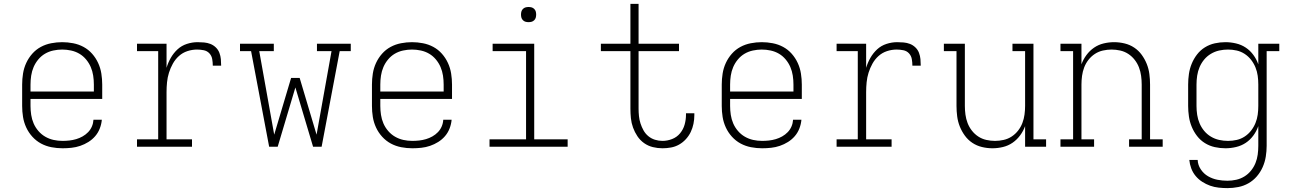

<svg xmlns="http://www.w3.org/2000/svg" viewBox="-20 -755 6640 988"><path d="M302 8Q273 8 244.5 2.5Q216 -3 191 -16.5Q166 -30 146.5 -51.5Q127 -73 115 -99Q103 -125 98.5 -153Q94 -181 94 -210V-320Q94 -348 98.5 -376.5Q103 -405 115 -431Q127 -457 146 -478.5Q165 -500 190 -513.5Q215 -527 243.5 -532.5Q272 -538 300 -538Q328 -538 356.5 -532.5Q385 -527 410 -513.5Q435 -500 454 -478.5Q473 -457 485 -431Q497 -405 501.5 -376.5Q506 -348 506 -320V-246H137V-210Q137 -187 140.5 -164Q144 -141 153 -120Q162 -99 177.5 -81Q193 -63 213 -51.5Q233 -40 255.5 -35Q278 -30 302 -30Q319 -30 337 -32Q355 -34 372 -39Q389 -44 405 -53Q421 -62 433.5 -75Q446 -88 453 -104.5Q460 -121 461 -139H504Q502 -116 493.5 -94Q485 -72 470 -54.5Q455 -37 435 -24.5Q415 -12 393 -4.5Q371 3 348 5.5Q325 8 302 8ZM463 -284V-320Q463 -343 459.5 -366Q456 -389 447 -410Q438 -431 423 -449Q408 -467 388.5 -478.5Q369 -490 346 -495Q323 -500 300 -500Q277 -500 254 -495Q231 -490 211.5 -478.5Q192 -467 177 -449Q162 -431 153 -410Q144 -389 140.5 -366Q137 -343 137 -320V-284Z M685 0V-38H794V-492H685V-530H837V-406Q845 -433 859 -457.5Q873 -482 893.5 -501Q914 -520 941.5 -529Q969 -538 997 -538Q1013 -538 1030 -536.5Q1047 -535 1062.5 -529Q1078 -523 1090.5 -511Q1103 -499 1109 -483Q1115 -467 1116.5 -450.5Q1118 -434 1118 -417H1075Q1075 -434 1072 -451Q1069 -468 1057.5 -480.5Q1046 -493 1028.5 -496.5Q1011 -500 994 -500Q969 -500 944.5 -492Q920 -484 901 -467Q882 -450 869.5 -427.5Q857 -405 849.5 -381Q842 -357 839.5 -331.5Q837 -306 837 -281V-38H968V0Z M1365 0 1272 -492H1215V-530H1389V-492H1314L1391 -62L1478 -354H1522L1609 -62L1686 -492H1611V-530H1785V-492H1728L1635 0H1591L1500 -305L1409 0Z M2102 8Q2073 8 2044.5 2.5Q2016 -3 1991 -16.5Q1966 -30 1946.5 -51.5Q1927 -73 1915 -99Q1903 -125 1898.5 -153Q1894 -181 1894 -210V-320Q1894 -348 1898.5 -376.5Q1903 -405 1915 -431Q1927 -457 1946 -478.5Q1965 -500 1990 -513.5Q2015 -527 2043.5 -532.5Q2072 -538 2100 -538Q2128 -538 2156.5 -532.5Q2185 -527 2210 -513.5Q2235 -500 2254 -478.5Q2273 -457 2285 -431Q2297 -405 2301.5 -376.5Q2306 -348 2306 -320V-246H1937V-210Q1937 -187 1940.5 -164Q1944 -141 1953 -120Q1962 -99 1977.5 -81Q1993 -63 2013 -51.5Q2033 -40 2055.5 -35Q2078 -30 2102 -30Q2119 -30 2137 -32Q2155 -34 2172 -39Q2189 -44 2205 -53Q2221 -62 2233.5 -75Q2246 -88 2253 -104.5Q2260 -121 2261 -139H2304Q2302 -116 2293.5 -94Q2285 -72 2270 -54.5Q2255 -37 2235 -24.5Q2215 -12 2193 -4.5Q2171 3 2148 5.5Q2125 8 2102 8ZM2263 -284V-320Q2263 -343 2259.5 -366Q2256 -389 2247 -410Q2238 -431 2223 -449Q2208 -467 2188.5 -478.5Q2169 -490 2146 -495Q2123 -500 2100 -500Q2077 -500 2054 -495Q2031 -490 2011.5 -478.5Q1992 -467 1977 -449Q1962 -431 1953 -410Q1944 -389 1940.5 -366Q1937 -343 1937 -320V-284Z M2499 0V-38H2687V-492H2515V-530H2729V-38H2901V0ZM2700 -641Q2692 -641 2684.5 -643Q2677 -645 2671 -651Q2665 -657 2663 -664.5Q2661 -672 2661 -680Q2661 -688 2663 -695.5Q2665 -703 2671 -709Q2677 -715 2684.5 -717Q2692 -719 2700 -719Q2708 -719 2715.5 -717Q2723 -715 2729 -709Q2735 -703 2737 -695.5Q2739 -688 2739 -680Q2739 -672 2737 -664.5Q2735 -657 2729 -651Q2723 -645 2715.5 -643Q2708 -641 2700 -641Z M3389 8Q3364 8 3339.5 2Q3315 -4 3294.5 -18.5Q3274 -33 3260 -54Q3246 -75 3237.5 -98.5Q3229 -122 3226.5 -146.5Q3224 -171 3224 -196V-492H3072V-530H3224V-735H3266V-530H3474V-492H3266V-196Q3266 -177 3268 -157.5Q3270 -138 3276 -119.5Q3282 -101 3291.5 -84Q3301 -67 3316 -54.5Q3331 -42 3350 -36Q3369 -30 3389 -30Q3414 -30 3438.5 -39.5Q3463 -49 3479.5 -69Q3496 -89 3503 -114Q3510 -139 3510 -165Q3510 -167 3510 -168.5Q3510 -170 3510 -172H3553Q3553 -170 3553 -167.5Q3553 -165 3553 -163Q3553 -140 3548.5 -118Q3544 -96 3534.5 -76Q3525 -56 3509.5 -39Q3494 -22 3474.5 -11Q3455 0 3433 4Q3411 8 3389 8Z M3902 8Q3873 8 3844.5 2.5Q3816 -3 3791 -16.5Q3766 -30 3746.5 -51.5Q3727 -73 3715 -99Q3703 -125 3698.5 -153Q3694 -181 3694 -210V-320Q3694 -348 3698.5 -376.5Q3703 -405 3715 -431Q3727 -457 3746 -478.5Q3765 -500 3790 -513.5Q3815 -527 3843.5 -532.5Q3872 -538 3900 -538Q3928 -538 3956.5 -532.5Q3985 -527 4010 -513.5Q4035 -500 4054 -478.5Q4073 -457 4085 -431Q4097 -405 4101.5 -376.5Q4106 -348 4106 -320V-246H3737V-210Q3737 -187 3740.5 -164Q3744 -141 3753 -120Q3762 -99 3777.5 -81Q3793 -63 3813 -51.5Q3833 -40 3855.5 -35Q3878 -30 3902 -30Q3919 -30 3937 -32Q3955 -34 3972 -39Q3989 -44 4005 -53Q4021 -62 4033.5 -75Q4046 -88 4053 -104.5Q4060 -121 4061 -139H4104Q4102 -116 4093.5 -94Q4085 -72 4070 -54.5Q4055 -37 4035 -24.5Q4015 -12 3993 -4.5Q3971 3 3948 5.5Q3925 8 3902 8ZM4063 -284V-320Q4063 -343 4059.5 -366Q4056 -389 4047 -410Q4038 -431 4023 -449Q4008 -467 3988.5 -478.5Q3969 -490 3946 -495Q3923 -500 3900 -500Q3877 -500 3854 -495Q3831 -490 3811.5 -478.5Q3792 -467 3777 -449Q3762 -431 3753 -410Q3744 -389 3740.5 -366Q3737 -343 3737 -320V-284Z M4285 0V-38H4394V-492H4285V-530H4437V-406Q4445 -433 4459 -457.5Q4473 -482 4493.5 -501Q4514 -520 4541.5 -529Q4569 -538 4597 -538Q4613 -538 4630 -536.5Q4647 -535 4662.5 -529Q4678 -523 4690.5 -511Q4703 -499 4709 -483Q4715 -467 4716.5 -450.5Q4718 -434 4718 -417H4675Q4675 -434 4672 -451Q4669 -468 4657.5 -480.5Q4646 -493 4628.5 -496.5Q4611 -500 4594 -500Q4569 -500 4544.5 -492Q4520 -484 4501 -467Q4482 -450 4469.5 -427.5Q4457 -405 4449.5 -381Q4442 -357 4439.5 -331.5Q4437 -306 4437 -281V-38H4568V0Z M5087 8Q5060 8 5033 1.5Q5006 -5 4983.5 -20Q4961 -35 4945 -57Q4929 -79 4919 -104Q4909 -129 4905.5 -156Q4902 -183 4902 -210V-492H4837V-530H4945V-210Q4945 -188 4948 -165.5Q4951 -143 4959 -122Q4967 -101 4981 -83Q4995 -65 5014 -52.5Q5033 -40 5055.5 -35Q5078 -30 5100 -30Q5122 -30 5144.5 -35Q5167 -40 5186 -52.5Q5205 -65 5219 -83Q5233 -101 5241 -122Q5249 -143 5252 -165.5Q5255 -188 5255 -210V-492H5190V-530H5298V-38H5363V0H5255V-106Q5246 -81 5229.5 -58.5Q5213 -36 5190.5 -20.5Q5168 -5 5141 1.5Q5114 8 5087 8Z M5437 0V-38H5502V-492H5437V-530H5545V-424Q5554 -449 5570.5 -471.5Q5587 -494 5609.5 -509.5Q5632 -525 5659 -531.5Q5686 -538 5713 -538Q5740 -538 5767 -531.5Q5794 -525 5816.5 -510Q5839 -495 5855 -473Q5871 -451 5881 -426Q5891 -401 5894.5 -374Q5898 -347 5898 -320V-38H5963V0H5790V-38H5855V-320Q5855 -342 5852 -364.5Q5849 -387 5841 -408Q5833 -429 5819 -447Q5805 -465 5786 -477.5Q5767 -490 5744.5 -495Q5722 -500 5700 -500Q5678 -500 5655.5 -495Q5633 -490 5614 -477.5Q5595 -465 5581 -447Q5567 -429 5559 -408Q5551 -387 5548 -364.5Q5545 -342 5545 -320V-38H5610V0Z M6296 213Q6274 213 6251 210.5Q6228 208 6207 200.5Q6186 193 6166.5 180.5Q6147 168 6132.5 150.5Q6118 133 6110 111.5Q6102 90 6100 68H6143Q6144 94 6159 116.5Q6174 139 6196.5 152Q6219 165 6244.5 170Q6270 175 6296 175Q6319 175 6341.5 170Q6364 165 6383.5 153Q6403 141 6417.5 123Q6432 105 6440.5 84Q6449 63 6452 40.5Q6455 18 6455 -5V-106Q6446 -80 6429.5 -57.5Q6413 -35 6390.5 -20Q6368 -5 6340.5 1.5Q6313 8 6286 8Q6258 8 6231 2Q6204 -4 6180.5 -18.5Q6157 -33 6140 -55Q6123 -77 6112.5 -102.5Q6102 -128 6098 -155.5Q6094 -183 6094 -210V-320Q6094 -347 6098 -374.5Q6102 -402 6112.5 -427.5Q6123 -453 6140 -475Q6157 -497 6180.5 -511.5Q6204 -526 6231 -532Q6258 -538 6286 -538Q6313 -538 6340.5 -531.5Q6368 -525 6390.5 -510Q6413 -495 6429.5 -472.5Q6446 -450 6455 -424V-530H6563V-492H6498V-5Q6498 23 6493.5 51Q6489 79 6477.5 105Q6466 131 6447.5 152.5Q6429 174 6404.5 188Q6380 202 6352 207.5Q6324 213 6296 213ZM6299 -30Q6322 -30 6344 -35Q6366 -40 6385 -52.5Q6404 -65 6418 -83Q6432 -101 6440.5 -122Q6449 -143 6452 -165Q6455 -187 6455 -210V-320Q6455 -343 6452 -365Q6449 -387 6440.5 -408Q6432 -429 6418 -447Q6404 -465 6385 -477.5Q6366 -490 6344 -495Q6322 -500 6299 -500Q6276 -500 6253.5 -495Q6231 -490 6211 -478Q6191 -466 6176.5 -448.5Q6162 -431 6153 -410Q6144 -389 6140.5 -366Q6137 -343 6137 -320V-210Q6137 -187 6140.5 -164Q6144 -141 6153 -120Q6162 -99 6176.5 -81.5Q6191 -64 6211 -52Q6231 -40 6253.5 -35Q6276 -30 6299 -30Z"/></svg>

Font: Iosevka Slab XLtEx
Style: Regular
Weight: 200
Width: 7
Monospace: yes
Designer: Belleve Invis
Foundry: Belleve Invis
Version: Version 11.1.0; ttfautohint (v1.8.3)